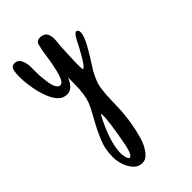

<svg xmlns="http://www.w3.org/2000/svg" viewBox="-200 -293 534 534"><g transform="rotate(-45 67.0 -26.5)"><path d="M2.9 141.6Q3.9 148.4 4.4 150.9Q7.3 161.6 11.7 161.6Q18.6 161.6 23.9 144.5Q28.3 130.9 35.4 87.4Q42.5 43.9 42.5 25.9Q42.5 24.9 42.2 23.4Q42 22 42 21.5V21Q42 20 41.5 20Q40 20 37.1 24.9Q34.2 29.8 32.2 34.7L29.8 39.6Q2.4 97.7 2.4 135.3Q2.4 136.2 2.7 138.4Q2.9 140.6 2.9 141.6ZM-36.6 -249.5Q-32.2 -251 -28.3 -251Q-12.2 -251 -6.3 -227.5Q-4.4 -218.8 -4.4 -214.8Q-4.4 -212.9 -4.4 -202.4Q-4.4 -191.9 -4.2 -182.4Q-3.9 -172.9 -2.4 -160.2Q-1 -147.5 1 -138.7Q5.9 -119.6 15.6 -117.7Q16.1 -117.7 16.6 -117.2H17.6Q28.3 -117.2 35.4 -141.4Q42.5 -165.5 46.9 -196.3Q51.3 -227.1 53.2 -231.9Q53.2 -232.4 53.5 -232.4Q53.7 -232.4 53.7 -232.9Q55.2 -251.5 70.3 -251.5Q74.7 -251.5 77.1 -251Q92.3 -248.5 95.7 -233.4Q97.2 -227.5 97.2 -221.2Q97.2 -217.3 96.9 -212.6Q96.7 -208 95.9 -203.1Q95.2 -198.2 95.2 -196.3Q92.3 -140.6 92.3 -126.5Q92.3 -109.4 93.3 -106Q93.3 -105.5 93.8 -104.5H94.2Q100.1 -104.5 115.2 -130.4Q130.4 -156.2 137.2 -170.9Q147.9 -192.4 154.8 -192.4Q156.2 -192.4 159.2 -190.4Q162.1 -187.5 162.1 -182.1Q162.1 -174.8 158 -163.6Q153.8 -152.3 146.2 -139.2Q138.7 -126 132.8 -116.5Q127 -106.9 119.6 -95.5Q112.3 -84 111.8 -83.5Q106 -73.2 101.6 -63.2Q97.2 -53.2 95 -46.4Q92.8 -39.6 91.3 -26.9Q89.8 -14.2 89.4 -9.3Q88.9 -4.4 88.4 12.5Q87.9 29.3 87.9 35.2Q87.9 39.1 87.4 46.4Q86.9 53.7 86.9 57.1Q85.4 71.3 84 84Q82.5 96.7 77.6 119.1Q72.8 141.6 66.7 157.2Q60.5 172.9 50 185.1Q39.6 197.3 26.4 197.3Q19.5 197.3 12.2 194.3Q-1 188.5 -10.7 169.4Q-15.1 160.6 -17.6 150.9Q-19.5 142.1 -20 138.2Q-20.5 133.8 -20.5 125.5Q-20.5 111.3 -17.8 97.2Q-15.1 83 -8.3 66.9Q-1.5 50.8 2.9 42Q7.3 33.2 17.6 14.6Q27.8 -3.9 30.3 -8.8Q36.1 -20 39.8 -30Q43.5 -40 45.2 -53Q46.9 -65.9 47.4 -71.3Q47.9 -76.7 48.1 -95.2Q48.3 -113.8 48.3 -118.2Q35.6 -85.9 13.7 -85.9Q7.8 -85.9 4.4 -86.9Q-13.7 -90.8 -26.9 -118.2Q-33.2 -131.3 -38.1 -149.9Q-46.4 -184.1 -46.4 -213.9Q-46.4 -242.2 -40 -247.1Z"/></g></svg>

Font: Sintesa 3
Style: 3
Weight: 400
Version: Version 001.000